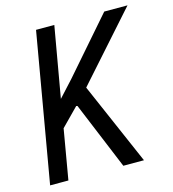

<svg xmlns="http://www.w3.org/2000/svg" viewBox="-107 -799 797 887"><g transform="rotate(-15 292.0 -355.5)"><path d="M151.9 -238.8 238.3 -326.7 373.5 0H472.2L301.3 -393.1L584 -710.9H472.7L245.1 -449.7L174.8 -373L233.9 -710.9H146.5L23.4 0H110.8Z"/></g></svg>

Font: Roboto Condensed
Style: Italic
Weight: 400
Designer: Google
Version: Version 1.000;PS 001.000;hotconv 1.0.88;makeotf.lib2.5.64775